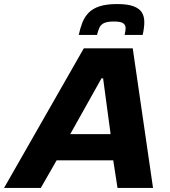

<svg xmlns="http://www.w3.org/2000/svg" viewBox="-63 -926 837 946"><path d="M-43 0 350 -688H591L691 0H516L495 -136H216L138 0ZM283 -265H482L445 -540H437ZM325 -754Q332 -787 343 -815Q354 -843 374 -863.5Q394 -884 428 -895Q462 -906 514 -906Q566 -906 595 -895Q624 -884 636 -864.5Q648 -845 648 -817Q648 -803 646 -787.5Q644 -772 640 -754H551Q553 -763 554.5 -771.5Q556 -780 556 -787Q556 -802 544.5 -811Q533 -820 498 -820Q465 -820 449 -812Q433 -804 426.5 -789Q420 -774 415 -754Z"/></svg>

Font: Saira SemiExpanded
Style: Bold Italic
Weight: 700
Width: 6
Italic angle: -12°
Designer: Hector Gatti with collaboration of the Omnibus-Type team
Foundry: Omnibus-Type
Version: Version 1.101